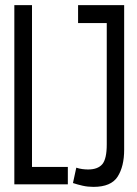

<svg xmlns="http://www.w3.org/2000/svg" viewBox="-20 -720 537 750"><path d="M36 0V-700H105V-68H245V0ZM265 -5 278 -65Q290 -61 302 -59.5Q314 -58 324 -58Q362 -58 379.5 -78.5Q397 -99 397 -156V-630H285V-700H465V-135Q465 -70 439.5 -30Q414 10 345 10Q323 10 303 5.5Q283 1 265 -5Z"/></svg>

Font: Georama ExtraCondensed
Style: Regular
Weight: 400
Width: 2
Designer: Jean-Baptiste Levee
Foundry: Production Type
Version: Version 1.000